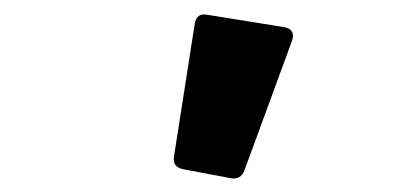

<svg xmlns="http://www.w3.org/2000/svg" viewBox="-20 -810 595 272"><path d="M255.9 -776.4 226.6 -588.9C224.6 -578.1 229.5 -572.3 239.3 -570.3L306.6 -557.6C315.4 -555.7 323.2 -559.6 326.2 -568.4L393.6 -752C397.5 -762.7 393.6 -769.5 382.8 -771.5L273.4 -789.1C263.7 -791 257.8 -787.1 255.9 -776.4Z"/></svg>

Font: Ed Sans Neue
Style: Bold
Weight: 700
Designer: Stephen Hutchings
Version: Version 1.004;PS 001.004;hotconv 1.0.88;makeotf.lib2.5.64775